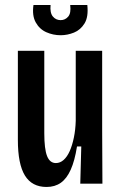

<svg xmlns="http://www.w3.org/2000/svg" viewBox="-20 -730 482 763"><path d="M165 13Q107 13 79 -32.5Q51 -78 51 -174V-528H156V-201Q156 -138 167 -110Q178 -82 202 -82Q219 -82 233 -94.5Q247 -107 257 -129.5Q267 -152 273.5 -183Q280 -214 281 -250V-528H386V-212L387 0H299L303 -148H286Q277 -91 261 -55.5Q245 -20 221.5 -3.5Q198 13 165 13ZM113 -710H181Q178 -679 190 -664.5Q202 -650 221 -650Q239 -650 251 -664Q263 -678 259 -710H327Q332 -663 316 -637Q300 -611 274 -600.5Q248 -590 221 -590Q191 -590 164 -602Q137 -614 122 -641Q107 -668 113 -710Z"/></svg>

Font: Bricolage Grotesque 24pt Condensed Medium
Style: Regular
Weight: 500
Width: 3
Designer: Mathieu Triay
Foundry: Atelier Triay
Version: Version 1.001;gftools[0.9.33.dev8+g029e19f]